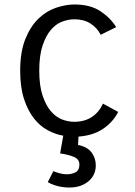

<svg xmlns="http://www.w3.org/2000/svg" viewBox="-20 -595 603 856"><path d="M407 142Q407 186 374 213.5Q341 241 290 241Q261 241 236.5 234.5Q212 228 193 217L218 168Q229 173 245.5 177.5Q262 182 277 182Q300 182 317 173Q334 164 334 138Q334 115 309.5 104.5Q285 94 248 89L262 10Q227 4 192.5 -14.5Q158 -33 131 -67.5Q104 -102 87 -154Q70 -206 70 -280Q70 -364 93 -421Q116 -478 151.5 -512Q187 -546 230 -560.5Q273 -575 312 -575Q382 -575 427 -545.5Q472 -516 498 -474L429 -440Q413 -471 383.5 -490Q354 -509 312 -509Q285 -509 257 -498.5Q229 -488 206.5 -461.5Q184 -435 169.5 -391Q155 -347 155 -280Q155 -214 169.5 -170Q184 -126 206.5 -99.5Q229 -73 256.5 -62.5Q284 -52 311 -52Q357 -52 389.5 -73.5Q422 -95 439 -133L507 -96Q484 -51 440 -21Q396 9 330 14L328 51Q370 60 388.5 85Q407 110 407 142Z"/></svg>

Font: Carrois Gothic SC
Style: Regular
Weight: 400
Designer: Ralph du Carrois
Foundry: Ralph du Carrois
Version: Version 1.002